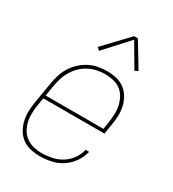

<svg xmlns="http://www.w3.org/2000/svg" viewBox="-182 -848 865 958"><g transform="rotate(30 250.0 -369.0)"><path d="M197 8Q170 8 143.5 2Q117 -4 96.5 -19Q76 -34 62.5 -56.5Q49 -79 43 -104.5Q37 -130 37.5 -158Q38 -186 43 -213L63 -333Q67 -358 75 -383.5Q83 -409 97 -432Q111 -455 131.5 -474Q152 -493 176 -505.5Q200 -518 226 -523Q252 -528 277 -528Q304 -528 330.5 -522Q357 -516 377.5 -501Q398 -486 411.5 -463.5Q425 -441 431 -415Q437 -389 436 -361.5Q435 -334 430 -307L421 -251H69L62 -210Q58 -186 57 -161Q56 -136 61 -113Q66 -90 77.5 -69.5Q89 -49 107.5 -35.5Q126 -22 149.5 -16Q173 -10 197 -10Q226 -10 255.5 -16Q285 -22 311 -38Q337 -54 355.5 -79.5Q374 -105 380 -134H400Q393 -102 373 -73Q353 -44 324 -25Q295 -6 262 1Q229 8 197 8ZM72 -269H405L411 -310Q415 -334 416 -359Q417 -384 412 -407Q407 -430 396 -450.5Q385 -471 366.5 -485Q348 -499 324.5 -504.5Q301 -510 276 -510Q253 -510 229.5 -505Q206 -500 184 -488.5Q162 -477 144 -459.5Q126 -442 113 -420.5Q100 -399 93 -376Q86 -353 82 -330ZM191 -595 176 -609 306 -746H328L412 -607L394 -597L315 -731Z"/></g></svg>

Font: Iosevka SS04 Thin Oblique
Style: Regular
Weight: 100
Italic angle: -9°
Monospace: yes
Designer: Belleve Invis
Foundry: Belleve Invis
Version: Version 19.0.0; ttfautohint (v1.8.4)